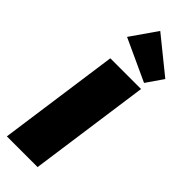

<svg xmlns="http://www.w3.org/2000/svg" viewBox="-322 -1023 1047 1047"><g transform="rotate(45 201.5 -499.0)"><path d="M348 -700 250 0H13L111 -700ZM403 -832 336 -735 93 -847 198 -998Z"/></g></svg>

Font: Pathway Extreme SemiCondensed Black
Style: Italic
Weight: 900
Width: 4
Italic angle: -8°
Version: Version 1.001;gftools[0.9.26]